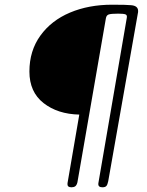

<svg xmlns="http://www.w3.org/2000/svg" viewBox="-20 -766 624 816"><path d="M267 12 317 -279Q225 -281 165 -328Q105 -375 105 -462Q105 -550 151.5 -614.5Q198 -679 277.5 -712.5Q357 -746 456 -746Q519 -746 536 -744Q567 -742 567 -719Q567 -713 566 -710L440 4Q437 19 432 24.5Q427 30 415 30Q406 30 401.5 26Q397 22 398 13L519 -691Q521 -702 513 -705Q505 -708 482 -708Q452 -708 442 -704.5Q432 -701 430 -688L309 9Q306 21 300 25.5Q294 30 284 30Q275 30 270.5 26.5Q266 23 267 12Z"/></svg>

Font: Mali Light
Style: Italic
Weight: 300
Italic angle: -10°
Version: Version 1.000; ttfautohint (v1.6)